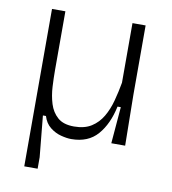

<svg xmlns="http://www.w3.org/2000/svg" viewBox="-77 -580 724 806"><g transform="rotate(10 285.0 -176.5)"><path d="M80 159V-512H137V-261Q137 -229 139 -191Q141 -153 151.5 -119Q162 -85 186.5 -63.5Q211 -42 256 -42Q301 -42 330 -60.5Q359 -79 377 -109.5Q395 -140 405.5 -179Q416 -218 423 -258V-512H479V-216L482 0H423L436 -156H422Q406 -80 366 -34Q326 12 254 12Q235 12 210 5.5Q185 -1 163.5 -18Q142 -35 133 -65H120L137 110V159Z"/></g></svg>

Font: Bricolage Grotesque 12pt ExtraLight
Style: Regular
Weight: 200
Designer: Mathieu Triay
Foundry: Atelier Triay
Version: Version 1.001; ttfautohint (v1.8.4.7-5d5b);gftools[0.9.33.de